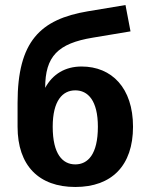

<svg xmlns="http://www.w3.org/2000/svg" viewBox="-20 -735 595 765"><path d="M500 -610 480 -715 330 -690C140 -658 50 -570 50 -325V-230C50 -75 135 10 280 10C425 10 510 -75 510 -230C510 -385 425 -470 305 -470C240 -470 190 -440 160 -385C160 -510 210 -562 350 -585ZM280 -375C330 -375 370 -335 370 -230C370 -120 330 -80 280 -80C230 -80 190 -120 190 -230C190 -335 230 -375 280 -375Z"/></svg>

Font: Scada
Style: Bold
Weight: 700
Designer: Jovanny Lemonad
Foundry: Jovanny Lemonad
Version: Version 3.005